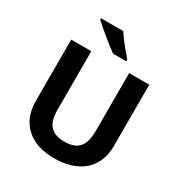

<svg xmlns="http://www.w3.org/2000/svg" viewBox="-212 -1084 1180 1248"><g transform="rotate(30 378.0 -460.5)"><path d="M670.9 -713.9V-252Q670.9 -172.9 635.7 -113.3Q600.6 -53.7 533.2 -22Q465.8 9.8 375 9.8Q237.3 9.8 161.1 -60.5Q85 -130.9 85 -253.9V-713.9H235.8V-276.9Q235.8 -193.4 269.5 -155.3Q302.7 -117.2 377.9 -117.2Q453.1 -117.2 486.3 -155.8Q519.5 -194.3 520 -277.8V-713.9ZM183.1 -931.2H350.1Q382.8 -879.4 464.8 -784.2V-771H366.2Q332.5 -794.9 273.4 -842.8Q214.4 -890.6 183.1 -920.9Z"/></g></svg>

Font: OpenSansHebrew-Bold
Style: Bold
Weight: 700
Foundry: Ascender Corporation, Yanek Iontef
Version: Version 2.001;PS 002.001;hotconv 1.0.70;makeotf.lib2.5.58329